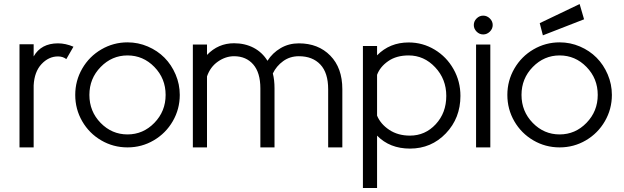

<svg xmlns="http://www.w3.org/2000/svg" viewBox="-20 -727 3076 947"><path d="M146 -508.8V-448.7Q182.6 -513.2 266.1 -513.2Q303.2 -513.2 342.3 -496.6L307.1 -435.5Q290 -448.7 266.1 -448.7Q220.2 -448.7 184.8 -410.9Q149.4 -373 146 -305.7V0H76.2V-508.8Z M866.7 -258.8Q866.7 -189 832.3 -129.4Q797.9 -69.8 738.5 -34.9Q679.2 0 608.9 0Q538.6 0 479.2 -34.7Q419.9 -69.3 385.5 -128.9Q351.1 -188.5 351.1 -258.8Q351.1 -329.1 385.7 -388.9Q420.4 -448.7 480 -483.4Q539.6 -518.1 608.9 -518.1Q661.6 -518.1 709.2 -497.6Q756.8 -477.1 791.3 -442.4Q825.7 -407.7 846.2 -359.6Q866.7 -311.5 866.7 -258.8ZM796.9 -258.8Q796.9 -339.8 741.5 -396.7Q686 -453.6 608.9 -453.6Q532.2 -453.6 476.6 -396.7Q420.9 -339.8 420.9 -258.8Q420.9 -177.7 476.3 -120.8Q531.7 -64 608.9 -64Q686 -64 741.5 -121.1Q796.9 -178.2 796.9 -258.8Z M1001 -507.3V-456.1Q1056.2 -513.7 1134.3 -513.7Q1188 -513.7 1230.7 -491.5Q1273.4 -469.2 1299.3 -427.2Q1324.2 -466.3 1364.3 -489.7Q1404.3 -513.2 1454.1 -513.2Q1549.8 -513.2 1609.1 -452.6Q1668.5 -392.1 1668.5 -287.1V0H1598.6V-287.1Q1598.6 -367.7 1560.1 -408.7Q1521.5 -449.7 1454.1 -449.7Q1410.2 -449.7 1376.7 -425.5Q1343.3 -401.4 1325.7 -364.7Q1334 -333 1334 -291V0H1264.2V-291Q1264.2 -368.7 1229 -409.2Q1193.8 -449.7 1134.3 -449.7Q1092.8 -449.7 1054.9 -423.3Q1017.1 -397 1001 -350.1V0H931.2V-507.3Z M1839.8 -500V-454.1Q1902.3 -517.6 1995.6 -517.6Q2064.9 -517.6 2123.8 -482.2Q2182.6 -446.8 2216.8 -386.2Q2251 -325.7 2251 -253.9Q2251 -144.5 2179.2 -69.3Q2107.4 5.9 2002 5.9Q1902.3 5.9 1839.8 -58.1V200.2H1770V-500ZM1839.8 -357.9V-156.7Q1856.9 -115.2 1899.7 -86.7Q1942.4 -58.1 2002 -58.1Q2077.1 -58.1 2129.2 -114.3Q2181.2 -170.4 2181.2 -253.9Q2181.2 -336.9 2126.2 -395.3Q2071.3 -453.6 1995.6 -453.6Q1935.1 -453.6 1894.8 -425.5Q1854.5 -397.5 1839.8 -357.9Z M2330.8 -636Q2316.9 -622.1 2316.9 -603.5Q2316.9 -585 2330.8 -571Q2344.7 -557.1 2363.3 -557.1Q2381.8 -557.1 2396 -571Q2410.2 -585 2410.2 -603.5Q2410.2 -622.1 2396 -636Q2381.8 -649.9 2363.3 -649.9Q2344.7 -649.9 2330.8 -636ZM2398.4 -507.3V0H2328.1V-507.3Z M2642.1 -612.8 2838.9 -707 2860.8 -631.8 2657.7 -552.7ZM2998 -258.8Q2998 -189 2963.6 -129.4Q2929.2 -69.8 2869.9 -34.9Q2810.5 0 2740.2 0Q2669.9 0 2610.6 -34.7Q2551.3 -69.3 2516.8 -128.9Q2482.4 -188.5 2482.4 -258.8Q2482.4 -329.1 2517.1 -388.9Q2551.8 -448.7 2611.3 -483.4Q2670.9 -518.1 2740.2 -518.1Q2793 -518.1 2840.6 -497.6Q2888.2 -477.1 2922.6 -442.4Q2957 -407.7 2977.5 -359.6Q2998 -311.5 2998 -258.8ZM2928.2 -258.8Q2928.2 -339.8 2872.8 -396.7Q2817.4 -453.6 2740.2 -453.6Q2663.6 -453.6 2607.9 -396.7Q2552.2 -339.8 2552.2 -258.8Q2552.2 -177.7 2607.7 -120.8Q2663.1 -64 2740.2 -64Q2817.4 -64 2872.8 -121.1Q2928.2 -178.2 2928.2 -258.8Z"/></svg>

Font: LilGrotesk
Style: Regular
Weight: 400
Designer: BSozoo
Foundry: BSozoo
Version: Version 1.004;PS 001.004;hotconv 1.0.70;makeotf.lib2.5.58329